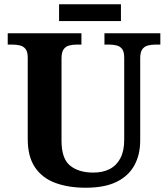

<svg xmlns="http://www.w3.org/2000/svg" viewBox="-20 -870 787 900"><path d="M381.7 10Q300.4 10 239 -12.8Q177.5 -35.6 143.8 -85.9Q110 -136.2 110 -217.7V-599.9Q110 -627 100.2 -639.8Q90.5 -652.6 74.3 -656.8Q58.1 -661 38.4 -661H16.2V-714H361.7V-661H339.4Q320.3 -661 303.9 -656.6Q287.5 -652.1 278 -638.6Q268.4 -625 268.4 -595.9V-210Q268.4 -125.9 308.8 -93.5Q349.1 -61 417.4 -61Q462.1 -61 494.5 -77.8Q526.8 -94.6 544.5 -128.7Q562.2 -162.7 562.2 -213.5V-599.9Q562.2 -627 552.8 -639.8Q543.3 -652.6 527.4 -656.8Q511.5 -661 491.8 -661H469.6V-714H731.6V-661H708.7Q689 -661 672.7 -656.6Q656.3 -652.1 646.7 -638.6Q637.2 -625 637.2 -595.9V-211.5Q637.2 -145 610 -95.2Q582.9 -45.5 526.7 -17.7Q470.4 10 381.7 10ZM256.9 -771.1V-849.9H546.9V-771.1Z"/></svg>

Font: Noto Serif Lao
Style: Regular
Weight: 400
Designer: Monotype Design Team
Foundry: Monotype Imaging Inc.
Version: Version 2.003